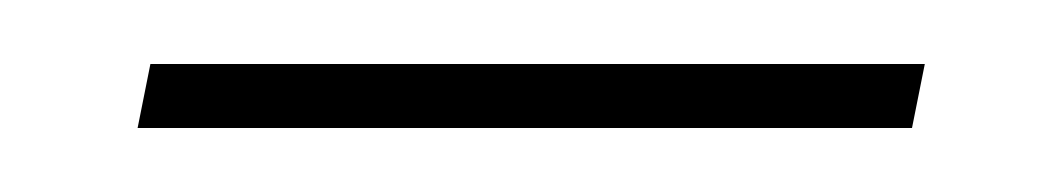

<svg xmlns="http://www.w3.org/2000/svg" viewBox="-20 -308 329 60"><path d="M23 -268H265L269 -288H27Z"/></svg>

Font: Noto Serif Display SemiCondensed ExtraBold
Style: Italic
Weight: 800
Width: 4
Italic angle: -12°
Designer: Monotype Design Team
Foundry: Monotype Imaging Inc.
Version: Version 2.009